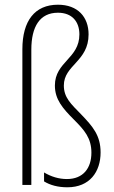

<svg xmlns="http://www.w3.org/2000/svg" viewBox="-20 -878 485 815"><path d="M356 -732C356 -806 310 -858 226 -858C128 -858 75 -790 75 -669V-93H113V-667C113 -765 149 -824 226 -824C286 -824 317 -786 317 -732C317 -629 213 -616 213 -515C213 -456 246 -418 294 -370C338 -326 368 -292 368 -230C368 -164 333 -118 264 -118C230 -118 197 -128 167 -146V-108C193 -92 226 -83 266 -83C361 -83 407 -149 407 -231C407 -303 374 -341 324 -393C281 -437 251 -464 251 -515C251 -602 356 -617 356 -732Z"/></svg>

Font: Noto Sans Telugu UI Condensed ExtraLight
Style: Regular
Weight: 200
Width: 3
Designer: Jelle Bosma - Monotype Design Team
Foundry: Monotype Imaging Inc.
Version: Version 2.005